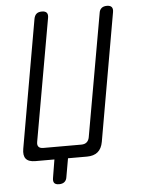

<svg xmlns="http://www.w3.org/2000/svg" viewBox="-58 -786 716 957"><g transform="rotate(-5 300.0 -307.5)"><path d="M171 91 186 0H91Q57 0 43.5 -16.5Q30 -33 36 -67L148 -706Q151 -723 160.5 -731.5Q170 -740 188 -740Q205 -740 212 -731.5Q219 -723 216 -706L108 -95Q105 -79 112 -70.5Q119 -62 136 -62H326Q343 -62 353 -70.5Q363 -79 366 -95L474 -706Q476 -723 486 -731.5Q496 -740 513 -740Q530 -740 537 -731.5Q544 -723 541 -706L429 -67Q423 -33 403 -16.5Q383 0 349 0H254L238 91Q236 108 226 116.5Q216 125 199 125Q181 125 174.5 116.5Q168 108 171 91Z"/></g></svg>

Font: Maple Mono ExtraLight
Style: Italic
Weight: 275
Italic angle: -10°
Monospace: yes
Designer: subframe7536
Version: Version 7.000